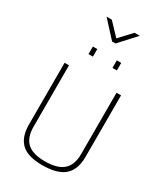

<svg xmlns="http://www.w3.org/2000/svg" viewBox="-270 -1242 1177 1361"><g transform="rotate(30 319.0 -562.0)"><path d="M314 8Q201 8 148 -36Q88 -86 88 -196V-700H124V-197Q124 -104 176 -62Q222 -25 314 -25Q411 -25 459 -62Q513 -104 513 -197V-700H550V-196Q550 -87 487 -37Q429 8 314 8ZM240 -838H204V-900H240ZM436 -838H400V-900H436ZM332 -999H304L182 -1132H225L319 -1033L411 -1132H454Z"/></g></svg>

Font: Storia Sans Thin
Style: Regular
Weight: 100
Designer: Accademia di Belle Arti di Urbino and others
Foundry: Accademia di Belle Arti di Urbino and others.
Version: Version 60.001;May 25, 2020;FontCreator 12.0.0.2522 64-bit